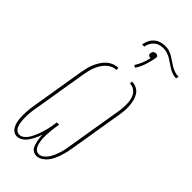

<svg xmlns="http://www.w3.org/2000/svg" viewBox="-316 -1107 1186 1186"><g transform="rotate(45 276.5 -514.0)"><path d="M277 8Q264 8 252.5 2Q241 -4 234.5 -14Q228 -24 224 -36Q220 -48 217.5 -60.5Q215 -73 213.5 -86Q212 -99 212 -112Q208 -99 202.5 -86Q197 -73 190.5 -60.5Q184 -48 176 -36Q168 -24 157.5 -14Q147 -4 134 2Q121 8 107 8Q91 8 78.5 -0.5Q66 -9 59 -22Q52 -35 48 -50Q44 -65 42.5 -80.5Q41 -96 41 -112Q41 -128 42 -144Q43 -160 45 -176Q47 -192 50 -208L107 -553Q111 -573 115.5 -593.5Q120 -614 128.5 -633.5Q137 -653 148.5 -671.5Q160 -690 176 -704.5Q192 -719 212 -727Q232 -735 252 -735V-717Q234 -717 216.5 -709Q199 -701 185 -687Q171 -673 161.5 -656.5Q152 -640 145 -622Q138 -604 134 -586Q130 -568 127 -550L70 -205Q67 -191 65 -177Q63 -163 62 -149Q61 -135 60.5 -121Q60 -107 61 -93Q62 -79 64 -65.5Q66 -52 71 -40Q76 -28 86 -19Q96 -10 111 -10Q126 -10 139.5 -20Q153 -30 162 -43.5Q171 -57 178 -71.5Q185 -86 190.5 -100.5Q196 -115 200.5 -130Q205 -145 209 -160Q213 -175 215.5 -190Q218 -205 220 -221L221 -228H241L240 -221Q238 -208 236 -196Q234 -184 233 -172Q232 -160 231 -148Q230 -136 229.5 -124Q229 -112 229.5 -100.5Q230 -89 231.5 -77Q233 -65 236 -54Q239 -43 244.5 -33Q250 -23 259 -16.5Q268 -10 280 -10Q297 -10 312.5 -22Q328 -34 338 -49.5Q348 -65 355 -82Q362 -99 367.5 -116Q373 -133 376 -150Q379 -167 382 -185L439 -530Q443 -549 445 -569Q447 -589 447 -608Q447 -627 443.5 -646Q440 -665 431 -681Q422 -697 406.5 -707Q391 -717 371 -717V-735Q393 -735 412.5 -725Q432 -715 443 -697.5Q454 -680 459 -659Q464 -638 465.5 -616Q467 -594 465 -571.5Q463 -549 459 -527L402 -182Q399 -162 394.5 -143Q390 -124 383.5 -104.5Q377 -85 368.5 -66.5Q360 -48 347 -31.5Q334 -15 315.5 -3.5Q297 8 277 8ZM272 -941H253Q256 -960 264.5 -978.5Q273 -997 289 -1011Q305 -1025 324.5 -1030.5Q344 -1036 363 -1036Q381 -1036 398 -1030.5Q415 -1025 429.5 -1016Q444 -1007 458 -997.5Q472 -988 486.5 -979Q501 -970 518 -964.5Q535 -959 553 -959L550 -941Q532 -941 515.5 -947Q499 -953 484.5 -961.5Q470 -970 456.5 -980Q443 -990 428.5 -998.5Q414 -1007 397.5 -1012.5Q381 -1018 363 -1018Q347 -1018 331 -1013.5Q315 -1009 302.5 -998Q290 -987 282 -971.5Q274 -956 272 -941ZM324 -808 309 -817Q324 -841 334.5 -866.5Q345 -892 350 -919Q349 -919 348 -918.5Q347 -918 346 -918Q342 -918 338 -919.5Q334 -921 331 -924Q328 -927 327.5 -931.5Q327 -936 328 -941Q329 -945 330.5 -949.5Q332 -954 336 -957Q340 -960 345 -961.5Q350 -963 354 -963Q358 -963 362 -961.5Q366 -960 369 -957Q372 -954 372.5 -949.5Q373 -945 372 -941Q366 -907 355 -873Q344 -839 324 -808Z"/></g></svg>

Font: Iosevka Term Curly Thin
Style: Italic
Weight: 100
Italic angle: -9°
Designer: Belleve Invis
Foundry: Belleve Invis
Version: Version 32.3.0